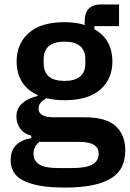

<svg xmlns="http://www.w3.org/2000/svg" viewBox="-20 -634 585 866"><path d="M545 44Q545 85 530.5 116.5Q516 148 483 169Q450 190 398 201Q346 212 271 212Q205 212 159 203.5Q113 195 83.5 179.5Q54 164 41 141Q28 118 28 89Q28 45 52.5 20.5Q77 -4 121 -11V-22Q89 -30 71.5 -53.5Q54 -77 54 -109Q54 -129 62 -144.5Q70 -160 83.5 -171Q97 -182 114 -189.5Q131 -197 150 -201V-205Q102 -227 78.5 -266Q55 -305 55 -357Q55 -437 110 -485.5Q165 -534 271 -534Q295 -534 318.5 -531Q342 -528 362 -521V-538Q362 -614 436 -614H517V-516H406V-502Q447 -479 467 -442Q487 -405 487 -357Q487 -278 432.5 -230Q378 -182 271 -182Q225 -182 191 -191Q176 -184 165 -172.5Q154 -161 154 -144Q154 -105 222 -105H362Q458 -105 501.5 -65.5Q545 -26 545 44ZM425 59Q425 34 405 20Q385 6 336 6H158Q131 26 131 60Q131 90 156 107Q181 124 241 124H305Q368 124 396.5 108Q425 92 425 59ZM271 -269Q365 -269 365 -349V-366Q365 -446 271 -446Q177 -446 177 -366V-349Q177 -269 271 -269Z"/></svg>

Font: IBM Plex Arabic SemiBold
Style: Regular
Weight: 600
Designer: Mike Abbink, Paul van der Laan, Pieter van Rosmalen, Wael Morcos, Khajak Apelian
Foundry: Bold Monday
Version: Version 1.0